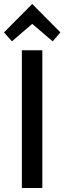

<svg xmlns="http://www.w3.org/2000/svg" viewBox="-24 -946 324 966"><path d="M86 0V-693H189V0ZM36 -738 -4 -783 138 -926 280 -783 241 -738 138 -826Z"/></svg>

Font: Ubuntu Sans Medium
Style: Regular
Weight: 500
Designer: Dalton Maag Ltd
Foundry: Dalton Maag Ltd
Version: Version 1.006; ttfautohint (v1.8.4.7-5d5b)